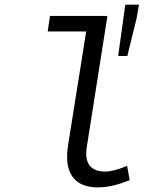

<svg xmlns="http://www.w3.org/2000/svg" viewBox="-20 -796 640 829"><path d="M490.2 -554.2 521 -775.9H580.1L569.8 -716.8L529.8 -554.2ZM403.8 13.2Q326.2 13.2 293 -33Q259.8 -79.1 273.9 -168.9L352.1 -660.2H186L195.8 -727.1H443.8L355 -163.1Q346.2 -108.4 366.9 -81.8Q387.7 -55.2 433.1 -55.2Q471.7 -55.2 528.8 -80.1L540 -18.1Q507.3 -6.3 493.7 -1.7Q480 2.9 454.3 8.1Q428.7 13.2 403.8 13.2Z"/></svg>

Font: Office Code Pro Italic
Style: Regular
Weight: 400
Italic angle: -9°
Designer: Nathan Rutzky & Paul D. Hunt
Foundry: Adobe Systems Incorporated
Version: Version 1.004;PS 001.004;hotconv 1.0.70;makeotf.lib2.5.58329